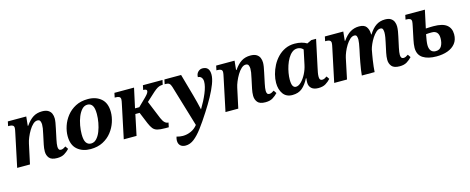

<svg xmlns="http://www.w3.org/2000/svg" viewBox="-38 -1236 5320 2175"><g transform="rotate(-15 2622.0 -148.0)"><path d="M498 10Q431 10 405.5 -21.5Q380 -53 380 -97Q380 -135 389 -177L413 -290Q423 -334 426.5 -358Q430 -382 430 -403Q430 -422 422.5 -441Q415 -460 389 -460Q363 -460 337.5 -436.5Q312 -413 290 -376.5Q268 -340 252 -301Q236 -262 230 -232L180 0H30L112 -389Q121 -428 121 -445Q121 -466 106.5 -474.5Q92 -483 68 -483H53L64 -536H280L269 -429H275Q316 -489 361 -517.5Q406 -546 467 -546Q512 -546 538 -530Q564 -514 575 -488Q586 -462 586 -431Q586 -412 581.5 -383Q577 -354 569 -319L543 -196Q537 -168 534.5 -148.5Q532 -129 532 -114Q532 -94 539.5 -82Q547 -70 563 -70Q578 -70 590.5 -76Q603 -82 620 -93L643 -59Q617 -31 583.5 -10.5Q550 10 498 10Z M890 10Q796 10 735.5 -42Q675 -94 675 -200Q675 -256 695 -316.5Q715 -377 756 -429Q797 -481 858.5 -513.5Q920 -546 1004 -546Q1099 -546 1159 -494Q1219 -442 1219 -336Q1219 -280 1199 -219.5Q1179 -159 1138.5 -107Q1098 -55 1036 -22.5Q974 10 890 10ZM911 -50Q948 -50 976 -79.5Q1004 -109 1022.5 -156Q1041 -203 1050.5 -256Q1060 -309 1060 -357Q1060 -428 1039.5 -457Q1019 -486 983 -486Q946 -486 918.5 -456.5Q891 -427 872 -380.5Q853 -334 843.5 -280.5Q834 -227 834 -179Q834 -109 854.5 -79.5Q875 -50 911 -50Z M1280 0 1362 -389Q1371 -428 1371 -445Q1371 -466 1356.5 -474.5Q1342 -483 1318 -483H1303L1314 -536H1544L1494 -306H1544L1637 -397Q1663 -423 1671 -437.5Q1679 -452 1679 -462Q1679 -483 1637 -483L1648 -536H1878L1866 -483Q1843 -483 1823.5 -476Q1804 -469 1781.5 -452Q1759 -435 1725 -403L1654 -338L1741 -126Q1758 -86 1777 -69.5Q1796 -53 1816 -53H1819L1808 0H1767Q1707 0 1674.5 -9Q1642 -18 1623.5 -41.5Q1605 -65 1587 -107L1531 -243H1481L1430 0Z M1941 250Q1901 250 1879 229Q1857 208 1857 171Q1857 151 1865 125Q1903 136 1938 136Q1987 136 2033 115.5Q2079 95 2111 54L1966 -430Q1957 -460 1943 -471.5Q1929 -483 1903 -483H1889L1900 -536H2096L2169 -277Q2179 -240 2192 -190Q2205 -140 2213 -101Q2264 -185 2296.5 -263.5Q2329 -342 2329 -396Q2329 -426 2314 -444.5Q2299 -463 2273 -463Q2273 -501 2295.5 -523.5Q2318 -546 2348 -546Q2430 -546 2430 -452Q2430 -406 2406 -343Q2382 -280 2342 -207Q2302 -134 2252 -57Q2190 40 2138.5 108.5Q2087 177 2039.5 213.5Q1992 250 1941 250Z M2941 10Q2874 10 2848.5 -21.5Q2823 -53 2823 -97Q2823 -135 2832 -177L2856 -290Q2866 -334 2869.5 -358Q2873 -382 2873 -403Q2873 -422 2865.5 -441Q2858 -460 2832 -460Q2806 -460 2780.5 -436.5Q2755 -413 2733 -376.5Q2711 -340 2695 -301Q2679 -262 2673 -232L2623 0H2473L2555 -389Q2564 -428 2564 -445Q2564 -466 2549.5 -474.5Q2535 -483 2511 -483H2496L2507 -536H2723L2712 -429H2718Q2759 -489 2804 -517.5Q2849 -546 2910 -546Q2955 -546 2981 -530Q3007 -514 3018 -488Q3029 -462 3029 -431Q3029 -412 3024.5 -383Q3020 -354 3012 -319L2986 -196Q2980 -168 2977.5 -148.5Q2975 -129 2975 -114Q2975 -94 2982.5 -82Q2990 -70 3006 -70Q3021 -70 3033.5 -76Q3046 -82 3063 -93L3086 -59Q3060 -31 3026.5 -10.5Q2993 10 2941 10Z M3257 10Q3185 10 3148.5 -41.5Q3112 -93 3112 -170Q3112 -217 3125.5 -269Q3139 -321 3164.5 -370Q3190 -419 3228.5 -459Q3267 -499 3317 -522.5Q3367 -546 3428 -546Q3472 -546 3508.5 -536.5Q3545 -527 3570 -511L3623 -536H3679L3611 -217Q3604 -186 3599.5 -160.5Q3595 -135 3595 -113Q3595 -70 3626 -70Q3642 -70 3654.5 -76Q3667 -82 3683 -93L3706 -59Q3681 -31 3647.5 -10.5Q3614 10 3562 10Q3508 10 3480.5 -15.5Q3453 -41 3453 -84Q3453 -97 3454 -107Q3455 -117 3457 -133H3451Q3418 -66 3373 -28Q3328 10 3257 10ZM3319 -70Q3350 -70 3382 -101.5Q3414 -133 3439.5 -182.5Q3465 -232 3476 -286L3512 -456Q3497 -473 3479 -479.5Q3461 -486 3445 -486Q3410 -486 3382.5 -464Q3355 -442 3334 -406Q3313 -370 3299 -327.5Q3285 -285 3278 -243Q3271 -201 3271 -168Q3271 -113 3284 -91.5Q3297 -70 3319 -70Z M4515 10Q4448 10 4422 -21.5Q4396 -53 4396 -97Q4396 -134 4405 -177L4430 -294Q4435 -314 4440.5 -347.5Q4446 -381 4446 -405Q4446 -423 4440.5 -441.5Q4435 -460 4411 -460Q4386 -460 4361.5 -438Q4337 -416 4315.5 -383Q4294 -350 4279 -315.5Q4264 -281 4258 -257L4247 -197Q4243 -176 4237.5 -139Q4232 -102 4227.5 -63.5Q4223 -25 4222 0H4072Q4074 -27 4080 -67.5Q4086 -108 4094 -150.5Q4102 -193 4108 -223L4123 -293Q4131 -328 4135.5 -359.5Q4140 -391 4140 -405Q4140 -423 4134.5 -441.5Q4129 -460 4106 -460Q4080 -460 4054.5 -437Q4029 -414 4007 -378.5Q3985 -343 3970 -306Q3955 -269 3949 -242L3898 0H3748L3830 -389Q3839 -428 3839 -445Q3839 -466 3824.5 -474.5Q3810 -483 3786 -483H3771L3782 -536H3998L3987 -429H3992Q4036 -492 4082.5 -519Q4129 -546 4184 -546Q4245 -546 4268.5 -514Q4292 -482 4294 -435V-422H4299Q4337 -484 4382.5 -515Q4428 -546 4489 -546Q4532 -546 4556.5 -530Q4581 -514 4591.5 -488.5Q4602 -463 4602 -434Q4602 -409 4597 -378Q4592 -347 4586 -321L4559 -196Q4553 -169 4550.5 -149Q4548 -129 4548 -114Q4548 -94 4556 -82Q4564 -70 4580 -70Q4594 -70 4607 -76Q4620 -82 4636 -93L4659 -59Q4633 -31 4600 -10.5Q4567 10 4515 10Z M4947 10Q4847 10 4788.5 -28Q4730 -66 4730 -148Q4730 -169 4733.5 -192.5Q4737 -216 4742 -241L4773 -389Q4777 -407 4779.5 -422.5Q4782 -438 4782 -445Q4782 -466 4767.5 -474.5Q4753 -483 4729 -483H4714L4725 -536H4955L4910 -327Q4944 -329 4966 -329.5Q4988 -330 5000 -330Q5106 -330 5154.5 -291.5Q5203 -253 5203 -181Q5203 -117 5169.5 -74.5Q5136 -32 5078.5 -11Q5021 10 4947 10ZM4954 -50Q5001 -50 5022 -87Q5043 -124 5043 -178Q5043 -267 4963 -267Q4944 -267 4929.5 -266.5Q4915 -266 4896 -264Q4888 -224 4883.5 -192.5Q4879 -161 4879 -141Q4879 -98 4898 -74Q4917 -50 4954 -50Z"/></g></svg>

Font: Noto Serif
Style: Bold Italic
Weight: 700
Italic angle: -12°
Designer: Monotype Design Team
Foundry: Monotype Imaging Inc.
Version: Version 2.013